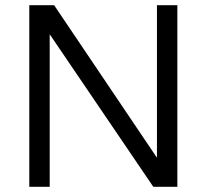

<svg xmlns="http://www.w3.org/2000/svg" viewBox="-20 -714 790 734"><path d="M92 0V-694H187L580 -111V-694H658V0H566L170 -583V0Z"/></svg>

Font: Cantarell
Style: Regular
Weight: 400
Designer: Dave Crossland, Nikolaus Waxweiler, Florian Fecher, Jacques Le Bailly, Eben Sorkin, Alexei Vanyashin, Alexios Zavras, Em
Version: Version 0.303